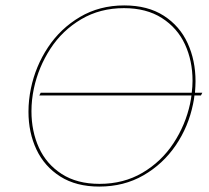

<svg xmlns="http://www.w3.org/2000/svg" viewBox="-20 -683 772 708"><path d="M721 -331H697Q696 -319 692 -300Q675 -216 628 -147Q581 -78 509 -36.5Q437 5 346 5Q261 5 202.5 -32Q144 -69 114.5 -131.5Q85 -194 85 -271Q85 -314 94 -357Q111 -439 157 -508.5Q203 -578 275 -620.5Q347 -663 438 -663Q525 -663 584 -625Q643 -587 672 -523.5Q701 -460 701 -383Q701 -369 699 -341H726ZM686 -331H125L130 -341H687Q690 -364 690 -385Q690 -459 662 -519.5Q634 -580 577 -616.5Q520 -653 437 -653Q349 -653 279.5 -612Q210 -571 166 -503.5Q122 -436 105 -357Q96 -315 96 -273Q96 -199 123.5 -138.5Q151 -78 207.5 -41.5Q264 -5 347 -5Q436 -5 505.5 -46Q575 -87 619.5 -154.5Q664 -222 681 -301Q685 -321 686 -331Z"/></svg>

Font: Ysabeau Hairline
Style: Italic
Weight: 100
Italic angle: -12°
Designer: Christian Thalmann (Catharsis Fonts)
Version: Version 0.003